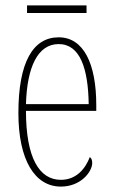

<svg xmlns="http://www.w3.org/2000/svg" viewBox="-20 -680 419 710"><path d="M80 -632H300V-660H80ZM205 10C280 10 321 -46 321 -77C321 -90 317 -96 312 -99C296 -57 263 -15 205 -15C125 -15 76 -97 76 -270H336V-291C336 -445 289 -542 197 -542C102 -542 48 -450 48 -262C48 -88 109 10 205 10ZM308 -295H76C80 -431 119 -517 197 -517C276 -517 306 -427 308 -295Z"/></svg>

Font: Noto Serif Devanagari ExtraCondensed Thin
Style: Regular
Weight: 100
Width: 2
Designer: Universal Thirst, Indian Type Foundry and the Monotype Design Team
Foundry: Monotype Imaging Inc.
Version: Version 2.004